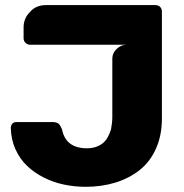

<svg xmlns="http://www.w3.org/2000/svg" viewBox="-20 -720 714 747"><path d="M159.2 -700.2H584Q596.2 -700.2 603 -693.1Q609.9 -686 609.9 -673.8V-258.8Q609.9 -192.9 586.7 -141.4Q563.5 -89.8 522.7 -57.9Q481.9 -25.9 428.7 -9.5Q375.5 6.8 313 6.8Q269.5 6.8 228.3 -2Q187 -10.7 149.9 -29.5Q112.8 -48.3 85 -75Q57.1 -101.6 40 -139.6Q22.9 -177.7 22 -223.1Q22 -231.4 27.8 -238.8Q34.2 -245.1 43 -245.1H186Q198.2 -245.1 208 -238.8Q215.3 -231.4 221.2 -216.8Q235.8 -143.1 317.9 -143.1Q344.7 -143.1 363.8 -152.8Q382.3 -161.1 395 -179.2Q407.2 -199.7 412.1 -217.8Q417 -243.2 417 -265.1V-492.2Q417 -513.7 434.1 -529.8Q451.2 -545.9 472.2 -545.9H97.2Q86.9 -545.9 79.3 -553.2Q71.8 -560.5 71.8 -570.8V-613.8Q71.8 -648.4 96.2 -672.9Q119.1 -700.2 159.2 -700.2Z"/></svg>

Font: Cunia
Style: Bold
Weight: 700
Designer: Alejo Bergmann, Denis Ignatov
Foundry: Hubert & Fischer
Version: Version 1.00 February 21, 2019, initial release